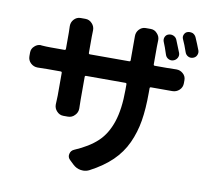

<svg xmlns="http://www.w3.org/2000/svg" viewBox="-91 -904 1181 1070"><g transform="rotate(10 500.0 -369.5)"><path d="M962.9 -708Q964.8 -702.1 964.8 -696.3Q964.8 -688.5 960.9 -680.7Q955.1 -668 940.4 -663.1Q925.8 -658.2 912.6 -665Q899.4 -671.9 894.5 -686.5Q880.9 -726.6 867.2 -755.9Q861.3 -768.6 867.2 -781.7Q873 -794.9 885.7 -798.8Q892.6 -800.8 898.4 -800.8Q906.2 -800.8 915 -797.9Q928.7 -791 934.6 -777.3Q949.2 -744.1 962.9 -708ZM859.4 -675.8Q864.3 -661.1 856.9 -647.9Q849.6 -634.8 835.4 -629.9Q821.3 -625 807.6 -631.8Q793.9 -638.7 789.1 -653.3Q775.4 -696.3 763.7 -723.6Q758.8 -737.3 764.6 -750Q770.5 -762.7 783.2 -766.6Q797.9 -771.5 811.5 -765.6Q825.2 -759.8 831.1 -746.1Q846.7 -709 859.4 -675.8ZM731.4 -588.9Q731.4 -582 738.3 -582H804.7Q835 -582 857.4 -583Q859.4 -583 861.3 -583Q881.8 -583 897.5 -569.3Q915 -554.7 915 -532.2V-514.6Q915 -491.2 898.4 -475.6Q881.8 -460 858.4 -460Q858.4 -460 857.4 -460Q835 -460 805.7 -460H738.3Q731.4 -460 731.4 -453.1V-426.8Q731.4 -336.9 720.2 -269Q709 -201.2 681.2 -140.6Q653.3 -80.1 604.5 -32.7Q555.7 14.6 481.4 53.7Q464.8 62.5 446.3 62.5Q439.5 62.5 432.6 61.5Q407.2 57.6 387.7 39.1L365.2 17.6Q353.5 6.8 353.5 -7.8Q353.5 -11.7 354.5 -15.6Q358.4 -35.2 377 -43Q457 -77.1 504.4 -121.6Q551.8 -166 576.2 -239.3Q600.6 -312.5 600.6 -421.9V-453.1Q600.6 -460 593.8 -460H371.1Q364.3 -460 364.3 -453.1V-324.2L365.2 -274.4Q365.2 -252 349.6 -236.3Q334 -218.8 310.5 -218.8H285.2Q262.7 -218.8 247.1 -236.3Q232.4 -252 232.4 -273.4L234.4 -324.2V-453.1Q234.4 -460 226.6 -460H149.4Q122.1 -460 98.6 -459Q97.7 -459 96.7 -459Q74.2 -459 57.6 -474.6Q41 -490.2 41 -513.7V-534.2Q41 -556.6 58.6 -571.3Q73.2 -585 92.8 -585Q95.7 -585 97.7 -584Q124 -582 149.4 -582H226.6Q234.4 -582 234.4 -588.9V-681.6L233.4 -717.8Q233.4 -739.3 247.1 -754.9Q262.7 -772.5 285.2 -772.5H312.5Q335 -772.5 350.6 -754.9Q365.2 -739.3 365.2 -717.8L364.3 -680.7V-588.9Q364.3 -582 371.1 -582H593.8Q600.6 -582 600.6 -588.9V-688.5V-725.6Q600.6 -747.1 614.3 -762.7Q629.9 -780.3 652.3 -780.3H680.7Q703.1 -780.3 717.8 -762.7Q732.4 -747.1 732.4 -726.6L731.4 -688.5Z"/></g></svg>

Font: Gen Jyuu Gothic Bold
Style: Bold
Weight: 700
Designer: [Source Han Sans]
Ryoko NISHIZUKA  (kana & ideographs); Paul D. Hunt (Latin, Greek & Cyrillic); Wenlong ZHANG  (bopomofo
Version: Version 1.002.20150607